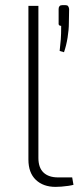

<svg xmlns="http://www.w3.org/2000/svg" viewBox="-20 -723 317 750"><path d="M130 -700V-106Q130 -68 150 -49Q170 -30 207 -30H262L267 -1Q260 1 247 3Q234 5 220 6Q206 7 197 7Q149 7 120 -20.5Q91 -48 91 -100V-700ZM235 -703Q243 -703 246 -699Q249 -695 250 -688L249 -633Q249 -607 244 -576Q239 -545 230 -519L213 -524Q216 -550 217.5 -569.5Q219 -589 219 -622Q207 -622 209 -634V-688Q209 -695 212.5 -699Q216 -703 224 -703Z"/></svg>

Font: Exo 2 ExtraLight
Style: Regular
Weight: 250
Designer: Natanael Gama
Foundry: Natanael Gama
Version: Version 2.010